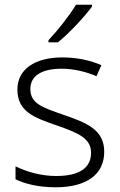

<svg xmlns="http://www.w3.org/2000/svg" viewBox="-20 -786 509 816"><path d="M371 -758V-766H303C277 -722 223 -654 186 -615V-606H226C276 -646 341 -717 371 -758ZM423 -141C423 -235 348 -264 253 -297C161 -329 109 -345 109 -408C109 -464 158 -494 242 -494C295 -494 349 -480 390 -462L411 -509C365 -529 309 -542 245 -542C129 -542 54 -492 54 -406C54 -313 122 -287 221 -253C317 -220 367 -196 367 -137C367 -76 323 -38 218 -38C155 -38 93 -56 46 -79V-24C85 -5 143 10 217 10C348 10 423 -45 423 -141Z"/></svg>

Font: Noto Sans Gurmukhi Light
Style: Regular
Weight: 300
Designer: Jelle Bosma - Monotype Design Team
Foundry: Monotype Imaging Inc.
Version: Version 2.004